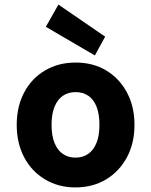

<svg xmlns="http://www.w3.org/2000/svg" viewBox="-20 -806 659 838"><path d="M309 12Q235 12 176.5 -23Q118 -58 85.5 -119.5Q53 -181 53 -261Q53 -341 85.5 -402.5Q118 -464 176.5 -498.5Q235 -533 310 -533Q386 -533 443.5 -498.5Q501 -464 534 -402.5Q567 -341 567 -261Q567 -181 534 -119.5Q501 -58 443 -23Q385 12 309 12ZM309 -118Q341 -118 364.5 -134Q388 -150 401 -182Q414 -214 414 -261Q414 -308 401.5 -340Q389 -372 365.5 -388Q342 -404 310 -404Q278 -404 254.5 -388Q231 -372 218 -340Q205 -308 205 -261Q205 -214 218 -182Q231 -150 254.5 -134Q278 -118 309 -118ZM394 -564 180 -689 235 -786 439 -646Z"/></svg>

Font: DM Sans 10pt Black
Style: Regular
Weight: 900
Version: Version 4.004;gftools[0.9.30]